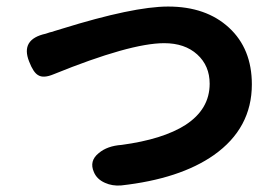

<svg xmlns="http://www.w3.org/2000/svg" viewBox="-20 -543 842 587"><path d="M301 16Q276 5 267 -17Q252 -51 282 -75Q308 -97 352 -100Q478 -117 547 -161Q621 -209 621 -287Q621 -342 583 -376.5Q545 -411 482 -411Q378 -411 144 -316Q113 -303 97 -313Q82 -321 69 -355Q42 -423 120 -440Q124 -441 132 -444Q142 -446 146 -448Q153 -450 169 -455Q388 -523 494 -523Q610 -523 680 -458.5Q750 -394 750 -285Q750 -151 634 -69Q530 4 350 24Q323 26 301 16Z"/></svg>

Font: GenSenRounded JP B
Style: Regular
Weight: 700
Version: Version 1.501;PS 1;hotconv 16.6.51;makeotf.lib2.5.65220